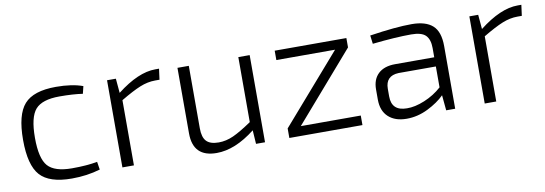

<svg xmlns="http://www.w3.org/2000/svg" viewBox="-45 -767 2982 1050"><g transform="rotate(-10 1445.5 -242.5)"><path d="M438 -54 445 -10Q371 12 287 12Q162 12 111 -45Q60 -102 60 -242Q60 -382 111 -439.5Q162 -497 287 -497Q376 -497 436 -475L426 -434Q373 -442 297 -442Q201 -442 163.5 -399.5Q126 -357 126 -242Q126 -127 163.5 -85Q201 -43 297 -43Q381 -43 438 -54Z M860 -497 852 -437H828Q786 -437 743 -419.5Q700 -402 633 -362V0H569V-484H618L625 -404Q744 -497 839 -497Z M1361 -484V0H1311L1306 -76Q1194 12 1091 12Q960 12 960 -120V-484H1023V-137Q1023 -87 1044 -65Q1065 -43 1112 -43Q1153 -43 1194 -61.5Q1235 -80 1298 -123V-484Z M1902 -53V0H1496V-53L1826 -432H1500V-484H1898V-432L1569 -53Z M2035 -428 2029 -475Q2174 -497 2262 -497Q2340 -497 2378.5 -462.5Q2417 -428 2417 -348V0H2367L2359 -85Q2323 -49 2265.5 -20.5Q2208 8 2147 8Q2083 8 2046 -26Q2009 -60 2009 -123V-179Q2009 -235 2042 -266Q2075 -297 2136 -297H2353V-348Q2353 -396 2330.5 -419Q2308 -442 2250 -442Q2164 -442 2035 -428ZM2073 -171V-129Q2073 -48 2158 -48Q2202 -47 2256.5 -69.5Q2311 -92 2353 -130V-246H2146Q2073 -243 2073 -171Z M2872 -497 2864 -437H2840Q2798 -437 2755 -419.5Q2712 -402 2645 -362V0H2581V-484H2630L2637 -404Q2756 -497 2851 -497Z"/></g></svg>

Font: Exo 2.0 Light
Style: Regular
Weight: 300
Designer: Natanael Gama
Version: Version 1.001;PS 001.001;hotconv 1.0.70;makeotf.lib2.5.58329